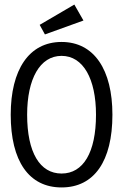

<svg xmlns="http://www.w3.org/2000/svg" viewBox="-20 -811 540 842"><path d="M177 -660 346 -721 306 -791 154 -702ZM250 11C393 11 473 -104 473 -308C473 -505 393 -627 250 -627C107 -627 27 -505 27 -308C27 -104 107 11 250 11ZM250 -50C155 -50 99 -142 99 -308C99 -465 155 -566 250 -566C345 -566 401 -465 401 -308C401 -142 345 -50 250 -50Z"/></svg>

Font: Inconsolata
Style: Regular
Weight: 400
Monospace: yes
Designer: Raph Levien, Cyreal, Brenton Simpson
Foundry: Raph Levien, Cyreal, Google
Version: Version 3.100